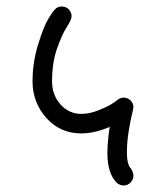

<svg xmlns="http://www.w3.org/2000/svg" viewBox="-20 -570 510 590"><path d="M360 0Q349 0 339 -8Q310 -37 310 -100Q310 -131 317 -180Q270 -160 230 -160Q165 -160 122.5 -207.5Q80 -255 80 -320Q80 -378 97 -433Q114 -488 127.5 -510.5Q141 -533 146 -538Q155 -550 170 -550Q183 -550 191.5 -541Q200 -532 200 -520Q200 -510 185 -486.5Q170 -463 155 -420Q140 -377 140 -320Q140 -278 166 -249Q192 -220 230 -220Q255 -220 282.5 -231Q310 -242 324 -251Q338 -260 341 -263Q349 -270 360 -270Q372 -270 381 -261.5Q390 -253 390 -240Q390 -237 385 -216.5Q380 -196 375 -164Q370 -132 370 -100Q370 -68 380 -55Q390 -42 390 -30Q390 -18 381 -9Q372 0 360 0Z"/></svg>

Font: Pecita
Style: Book
Weight: 400
Width: 7
Version: Version 4.3